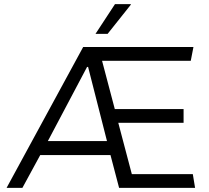

<svg xmlns="http://www.w3.org/2000/svg" viewBox="-20 -915 1019 935"><path d="M909 -619H477L539 -384H874V-317H556L622 -67H919L930 0H560L518 -160H176L89 0H12L385 -686H922ZM404 -589 213 -228H501L409 -589ZM617 -895V-892L504 -750H445L540 -895Z"/></svg>

Font: Chivo Light
Style: Regular
Weight: 300
Designer: Hector Gatti
Foundry: Omnibus-Type
Version: Version 1.007